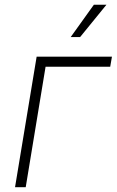

<svg xmlns="http://www.w3.org/2000/svg" viewBox="-20 -778 485 798"><path d="M445.3 -542.5 438 -500.5H169.4L86.9 0H42.5L132.3 -542.5ZM273.9 -624 370.1 -758.3H422.4L313 -624Z"/></svg>

Font: Inter 16pt ExtraLight
Style: Italic
Weight: 250
Italic angle: -9.3988°
Version: Version 4.001;git-66647c0bb